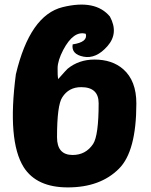

<svg xmlns="http://www.w3.org/2000/svg" viewBox="-20 -805 656 835"><path d="M251 -382Q228 -348 228 -208Q228 -131 296 -131Q353 -131 385 -179Q409 -216 409 -356Q409 -426 333 -426Q279 -426 251 -382ZM233 -461Q271 -504 274 -506Q323 -546 391 -546Q468 -546 516 -504Q573 -454 573 -355Q573 -146 497 -71Q416 10 275 10Q139 10 83 -78Q11 -193 49 -482Q110 -739 252.5 -774Q395 -809 458 -733Q497 -661 447.5 -604.5Q398 -548 343.5 -558.5Q289 -569 296 -612Q363 -622 353 -658Q300 -673 255 -588Q231 -542 230.5 -509Q230 -476 233 -461Z"/></svg>

Font: PoetsenOne
Style: Regular
Weight: 400
Designer: Rodrigo Fuenzalida, Pablo Impallari
Foundry: Pablo Impallari, Rodrigo Fuenzalida
Version: Version 1.000